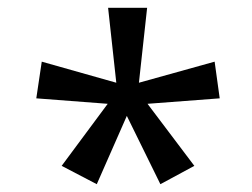

<svg xmlns="http://www.w3.org/2000/svg" viewBox="-20 -765 647 492"><path d="M138 -340 256 -499 73 -513 87 -607 278 -553 257 -745H357L336 -553L530 -607L543 -513L358 -499L478 -340L391 -293L305 -468L228 -293Z"/></svg>

Font: lkorean05
Style: Book
Weight: 400
Designer: Jelle Bosma - Monotype Design Team
Foundry: Monotype Imaging Inc.
Version: Version 2.003